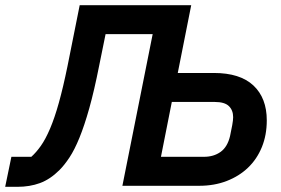

<svg xmlns="http://www.w3.org/2000/svg" viewBox="-53 -718 1087 742"><path d="M-9 -112H68Q87 -129 105 -154.5Q123 -180 140.5 -221Q158 -262 174.5 -321Q191 -380 208 -463L255 -698H686L634 -436H773Q875 -436 926.5 -387.5Q978 -339 978 -253Q978 -196 959 -149.5Q940 -103 905.5 -70Q871 -37 823 -18.5Q775 0 717 0H420L537 -586H355L330 -463Q311 -367 292 -299.5Q273 -232 254 -185.5Q235 -139 215.5 -109.5Q196 -80 177 -61Q141 -25 101.5 -10.5Q62 4 14 4H-33ZM735 -112Q773 -112 799.5 -131Q826 -150 836 -192Q841 -215 844.5 -234.5Q848 -254 848 -265Q848 -292 831.5 -308Q815 -324 777 -324H611L569 -112Z"/></svg>

Font: IBM Plex Sans SmBld
Style: Italic
Weight: 600
Italic angle: -11°
Designer: Mike Abbink, Paul van der Laan, Pieter van Rosmalen
Foundry: Bold Monday
Version: Version 3.005